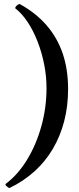

<svg xmlns="http://www.w3.org/2000/svg" viewBox="-20 -807 399 970"><path d="M10 121Q71 75 117 -0.5Q163 -76 189 -169.5Q215 -263 215 -362Q215 -422 203 -482.5Q191 -543 169.5 -598Q148 -653 119 -696.5Q90 -740 57 -765Q57 -772 64 -778.5Q71 -785 79 -787Q161 -742 215.5 -679Q270 -616 297 -536Q324 -456 324 -357Q324 -271 304.5 -195.5Q285 -120 247.5 -56Q210 8 155 58Q100 108 28 143Q21 141 12.5 133Q4 125 10 121Z"/></svg>

Font: Merienda
Style: Regular
Weight: 400
Designer: Eduardo Rodriguez Tunni
Foundry: Eduardo Rodriguez Tunni
Version: Version 2.001